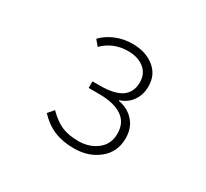

<svg xmlns="http://www.w3.org/2000/svg" viewBox="-149 -969 1298 1208"><g transform="rotate(30 500.0 -364.5)"><path d="M503.9 12.7Q421.9 12.7 360.8 -12.7Q299.8 -38.1 246.1 -94.7L282.2 -136.7Q334 -84 383.8 -62.5Q433.6 -41 503.9 -41Q585 -41 640.6 -84.5Q696.3 -127.9 696.3 -204.1Q696.3 -284.2 637.7 -323.7Q579.1 -363.3 470.7 -363.3H395.5V-411.1H448.2Q556.6 -411.1 606.9 -447.3Q657.2 -483.4 657.2 -554.7Q657.2 -617.2 612.3 -652.8Q567.4 -688.5 496.1 -688.5Q388.7 -688.5 315.4 -615.2L282.2 -655.3Q318.4 -694.3 375.5 -718.3Q432.6 -742.2 497.1 -742.2Q592.8 -742.2 654.8 -692.9Q716.8 -643.6 716.8 -559.6Q716.8 -499 686 -454.6Q655.3 -410.2 600.6 -392.6V-387.7Q669.9 -376 712.9 -327.6Q755.9 -279.3 755.9 -204.1Q755.9 -105.5 683.1 -46.4Q610.4 12.7 503.9 12.7Z"/></g></svg>

Font: Gen Shin Gothic Monospace Light
Style: Regular
Weight: 300
Designer: [Source Han Sans]
Ryoko NISHIZUKA  (kana & ideographs); Paul D. Hunt (Latin, Greek & Cyrillic); Wenlong ZHANG  (bopomofo
Version: Version 1.002.20150607